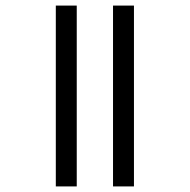

<svg xmlns="http://www.w3.org/2000/svg" viewBox="-20 -668 680 688"><path d="M255 0H180V-648H255ZM460 0H385V-648H460Z"/></svg>

Font: Madhuban Light
Style: Regular
Weight: 300
Designer: jaikishan Patel
Foundry: MagicType
Version: Version 1.000